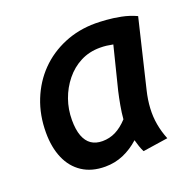

<svg xmlns="http://www.w3.org/2000/svg" viewBox="-102 -641 775 762"><g transform="rotate(-20 285.5 -260.0)"><path d="M219 14Q162 14 122.5 -12Q83 -38 63 -84.5Q43 -131 43 -193Q43 -267 68 -329.5Q93 -392 137.5 -437.5Q182 -483 243 -508.5Q304 -534 375 -534Q392 -534 420.5 -532Q449 -530 482 -523.5Q515 -517 545 -503L476 -215Q467 -178 465 -142.5Q463 -107 469 -73.5Q475 -40 488 -8L382 8Q376 -4 371.5 -17Q367 -30 363 -45Q332 -17 296 -1.5Q260 14 219 14ZM243 -85Q273 -85 299 -98Q325 -111 350 -138Q352 -164 357.5 -194.5Q363 -225 369 -251L414 -431Q399 -434 386.5 -435.5Q374 -437 359 -437Q314 -437 277 -418Q240 -399 213 -365.5Q186 -332 171.5 -291Q157 -250 157 -205Q157 -164 167 -137.5Q177 -111 196 -98Q215 -85 243 -85Z"/></g></svg>

Font: Ubuntu Sans SemiBold
Style: Italic
Weight: 600
Italic angle: -13.5°
Designer: Dalton Maag Ltd
Foundry: Dalton Maag Ltd
Version: Version 1.006